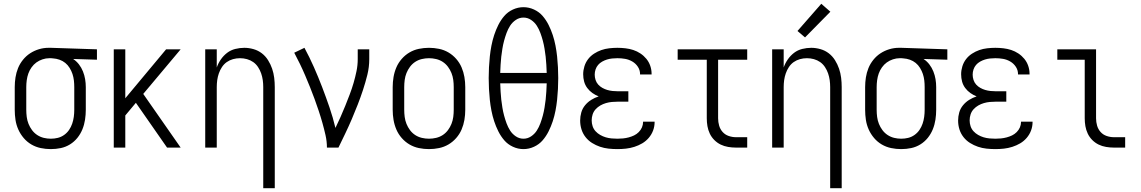

<svg xmlns="http://www.w3.org/2000/svg" viewBox="-20 -781 6040 1016"><path d="M249 8Q222 8 195.5 2.5Q169 -3 146 -16.5Q123 -30 105.5 -50.5Q88 -71 77 -95.5Q66 -120 62 -146.5Q58 -173 58 -200V-320Q58 -346 62 -371.5Q66 -397 75.5 -420.5Q85 -444 101.5 -464.5Q118 -485 139.5 -499Q161 -513 186 -520.5Q211 -528 236 -528Q240 -528 243.5 -528Q247 -528 250 -528L493 -520V-465L367 -469Q385 -457 398 -440Q411 -423 419 -403Q427 -383 430.5 -362Q434 -341 434 -320V-200Q434 -174 430 -147.5Q426 -121 416 -96.5Q406 -72 389.5 -51.5Q373 -31 350.5 -17Q328 -3 302 2.5Q276 8 249 8ZM249 -47Q268 -47 286 -51.5Q304 -56 319.5 -67Q335 -78 345.5 -93.5Q356 -109 362 -126.5Q368 -144 370.5 -162.5Q373 -181 373 -200V-320Q373 -338 371 -355.5Q369 -373 363.5 -389.5Q358 -406 348.5 -421.5Q339 -437 325.5 -448Q312 -459 295 -465Q278 -471 261 -472L250 -473Q248 -473 245.5 -473Q243 -473 241 -473Q223 -473 205 -467Q187 -461 172.5 -450.5Q158 -440 147 -424.5Q136 -409 130 -392Q124 -375 121.5 -356.5Q119 -338 119 -320V-200Q119 -181 121.5 -162Q124 -143 131 -125.5Q138 -108 149.5 -92.5Q161 -77 177 -66.5Q193 -56 211.5 -51.5Q230 -47 249 -47Z M582 0V-520H643V-261L859 -520H936L738 -284L936 0H864L699 -237L643 -170V0Z M1373 215V-320Q1373 -339 1370.5 -357Q1368 -375 1362 -392.5Q1356 -410 1345.5 -426Q1335 -442 1320 -452.5Q1305 -463 1287 -468Q1269 -473 1250 -473Q1231 -473 1213 -468Q1195 -463 1180 -452.5Q1165 -442 1154.5 -426Q1144 -410 1138 -392.5Q1132 -375 1129.5 -357Q1127 -339 1127 -320V0H1066V-520H1127V-424Q1135 -447 1149 -467Q1163 -487 1182 -501.5Q1201 -516 1225 -522Q1249 -528 1273 -528Q1297 -528 1321.5 -521Q1346 -514 1365.5 -499Q1385 -484 1398.5 -462.5Q1412 -441 1420 -417.5Q1428 -394 1431 -369.5Q1434 -345 1434 -320V215Z M1710 0Q1710 -33 1702.5 -66Q1695 -99 1686 -131Q1677 -163 1666.5 -194.5Q1656 -226 1644.5 -257.5Q1633 -289 1620.5 -320Q1608 -351 1595 -381.5Q1582 -412 1567.5 -442Q1553 -472 1537 -502L1591 -528Q1618 -478 1641 -426Q1664 -374 1684.5 -320.5Q1705 -267 1723.5 -213Q1742 -159 1755 -104Q1769 -133 1782 -162Q1795 -191 1807 -221Q1819 -251 1830.5 -281Q1842 -311 1851 -342Q1860 -373 1866.5 -404.5Q1873 -436 1873 -468V-520H1934V-468Q1934 -426 1924 -385.5Q1914 -345 1901 -305.5Q1888 -266 1873 -227.5Q1858 -189 1841.5 -150.5Q1825 -112 1807 -74.5Q1789 -37 1771 0Z M2250 8Q2223 8 2196.5 2.5Q2170 -3 2147 -16.5Q2124 -30 2106 -50.5Q2088 -71 2077.5 -95.5Q2067 -120 2062.5 -146.5Q2058 -173 2058 -200V-320Q2058 -347 2062.5 -373.5Q2067 -400 2077.5 -424.5Q2088 -449 2106 -469.5Q2124 -490 2147 -503.5Q2170 -517 2196.5 -522.5Q2223 -528 2250 -528Q2277 -528 2303.5 -522.5Q2330 -517 2353 -503.5Q2376 -490 2394 -469.5Q2412 -449 2422.5 -424.5Q2433 -400 2437.5 -373.5Q2442 -347 2442 -320V-200Q2442 -173 2437.5 -146.5Q2433 -120 2422.5 -95.5Q2412 -71 2394 -50.5Q2376 -30 2353 -16.5Q2330 -3 2303.5 2.5Q2277 8 2250 8ZM2250 -47Q2269 -47 2288 -51.5Q2307 -56 2323 -66.5Q2339 -77 2350.5 -92.5Q2362 -108 2369 -125.5Q2376 -143 2378.5 -162Q2381 -181 2381 -200V-320Q2381 -339 2378.5 -358Q2376 -377 2369 -394.5Q2362 -412 2350.5 -427.5Q2339 -443 2323 -453.5Q2307 -464 2288 -468.5Q2269 -473 2250 -473Q2231 -473 2212 -468.5Q2193 -464 2177 -453.5Q2161 -443 2149.5 -427.5Q2138 -412 2131 -394.5Q2124 -377 2121.5 -358Q2119 -339 2119 -320V-200Q2119 -181 2121.5 -162Q2124 -143 2131 -125.5Q2138 -108 2149.5 -92.5Q2161 -77 2177 -66.5Q2193 -56 2212 -51.5Q2231 -47 2250 -47Z M2750 8Q2721 8 2694 -4.5Q2667 -17 2648.5 -38.5Q2630 -60 2617 -86Q2604 -112 2595 -139.5Q2586 -167 2580.5 -195.5Q2575 -224 2572 -252.5Q2569 -281 2567.5 -310Q2566 -339 2566 -368Q2566 -396 2567.5 -425Q2569 -454 2572 -482.5Q2575 -511 2580.5 -539.5Q2586 -568 2595 -595.5Q2604 -623 2617 -649Q2630 -675 2648.5 -696.5Q2667 -718 2694 -730.5Q2721 -743 2750 -743Q2779 -743 2806 -730.5Q2833 -718 2851.5 -696.5Q2870 -675 2883 -649Q2896 -623 2905 -595.5Q2914 -568 2919.5 -539.5Q2925 -511 2928 -482.5Q2931 -454 2932.5 -425Q2934 -396 2934 -368Q2934 -339 2932.5 -310Q2931 -281 2928 -252.5Q2925 -224 2919.5 -195.5Q2914 -167 2905 -139.5Q2896 -112 2883 -86Q2870 -60 2851.5 -38.5Q2833 -17 2806 -4.5Q2779 8 2750 8ZM2873 -395Q2872 -417 2871 -438.5Q2870 -460 2867.5 -481Q2865 -502 2861.5 -523.5Q2858 -545 2852.5 -565.5Q2847 -586 2839.5 -606.5Q2832 -627 2820.5 -645Q2809 -663 2790.5 -675.5Q2772 -688 2750 -688Q2728 -688 2709.5 -675.5Q2691 -663 2679.5 -645Q2668 -627 2660.5 -606.5Q2653 -586 2647.5 -565.5Q2642 -545 2638.5 -523.5Q2635 -502 2632.5 -481Q2630 -460 2629 -438.5Q2628 -417 2627 -395ZM2750 -47Q2772 -47 2790.5 -59.5Q2809 -72 2820.5 -90Q2832 -108 2839.5 -128.5Q2847 -149 2852.5 -169.5Q2858 -190 2861.5 -211.5Q2865 -233 2867.5 -254Q2870 -275 2871 -296.5Q2872 -318 2873 -340H2627Q2628 -318 2629 -296.5Q2630 -275 2632.5 -254Q2635 -233 2638.5 -211.5Q2642 -190 2647.5 -169.5Q2653 -149 2660.5 -128.5Q2668 -108 2679.5 -90Q2691 -72 2709.5 -59.5Q2728 -47 2750 -47Z M3247 8Q3224 8 3200.5 5.5Q3177 3 3155 -4.5Q3133 -12 3113 -24.5Q3093 -37 3078.5 -55.5Q3064 -74 3057 -96.5Q3050 -119 3050 -143Q3050 -165 3056 -186Q3062 -207 3076 -224Q3090 -241 3108.5 -252.5Q3127 -264 3148 -271Q3130 -278 3114.5 -289Q3099 -300 3087.5 -315.5Q3076 -331 3071 -349.5Q3066 -368 3066 -388Q3066 -409 3072.5 -430Q3079 -451 3092 -468Q3105 -485 3123.5 -497Q3142 -509 3162 -516Q3182 -523 3204 -525.5Q3226 -528 3247 -528Q3268 -528 3289.5 -525.5Q3311 -523 3331 -516.5Q3351 -510 3369 -498Q3387 -486 3400.5 -469.5Q3414 -453 3421 -432.5Q3428 -412 3428 -391Q3428 -390 3428 -389Q3428 -388 3428 -387H3367Q3367 -388 3367 -388.5Q3367 -389 3367 -389Q3367 -410 3355.5 -427.5Q3344 -445 3326 -455.5Q3308 -466 3288 -469.5Q3268 -473 3247 -473Q3233 -473 3219 -471.5Q3205 -470 3192 -466Q3179 -462 3166.5 -455Q3154 -448 3145 -437.5Q3136 -427 3131.5 -413.5Q3127 -400 3127 -386Q3127 -372 3131.5 -358Q3136 -344 3145.5 -333.5Q3155 -323 3167.5 -316Q3180 -309 3193.5 -305Q3207 -301 3221.5 -299.5Q3236 -298 3250 -298H3305V-243H3250Q3234 -243 3218 -241.5Q3202 -240 3186.5 -235.5Q3171 -231 3157 -223Q3143 -215 3132 -203Q3121 -191 3116 -175.5Q3111 -160 3111 -144Q3111 -128 3116 -113Q3121 -98 3131.5 -86.5Q3142 -75 3156 -67Q3170 -59 3185 -54.5Q3200 -50 3216 -48.5Q3232 -47 3247 -47Q3262 -47 3277 -48.5Q3292 -50 3307 -54Q3322 -58 3335.5 -64.5Q3349 -71 3360 -82Q3371 -93 3377 -107Q3383 -121 3383 -136Q3383 -136 3383 -136.5Q3383 -137 3383 -137H3444Q3444 -136 3444 -136Q3444 -136 3444 -135Q3444 -112 3436 -90.5Q3428 -69 3413 -51.5Q3398 -34 3378.5 -22.5Q3359 -11 3337 -4Q3315 3 3292.5 5.5Q3270 8 3247 8Z M3874 0Q3854 0 3833 -3.5Q3812 -7 3793.5 -16Q3775 -25 3760 -40Q3745 -55 3736 -74Q3727 -93 3723.5 -113.5Q3720 -134 3720 -155V-465H3566V-520H3934V-465H3780V-155Q3780 -135 3785.5 -116Q3791 -97 3804 -82.5Q3817 -68 3836 -61.5Q3855 -55 3874 -55H3934V0Z M4373 215V-320Q4373 -339 4370.5 -357Q4368 -375 4362 -392.5Q4356 -410 4345.5 -426Q4335 -442 4320 -452.5Q4305 -463 4287 -468Q4269 -473 4250 -473Q4231 -473 4213 -468Q4195 -463 4180 -452.5Q4165 -442 4154.5 -426Q4144 -410 4138 -392.5Q4132 -375 4129.5 -357Q4127 -339 4127 -320V0H4066V-520H4127V-424Q4135 -447 4149 -467Q4163 -487 4182 -501.5Q4201 -516 4225 -522Q4249 -528 4273 -528Q4297 -528 4321.5 -521Q4346 -514 4365.5 -499Q4385 -484 4398.5 -462.5Q4412 -441 4420 -417.5Q4428 -394 4431 -369.5Q4434 -345 4434 -320V215ZM4240 -583 4200 -617 4326 -761 4374 -719Z M4749 8Q4722 8 4695.5 2.5Q4669 -3 4646 -16.5Q4623 -30 4605.5 -50.5Q4588 -71 4577 -95.5Q4566 -120 4562 -146.5Q4558 -173 4558 -200V-320Q4558 -346 4562 -371.5Q4566 -397 4575.5 -420.5Q4585 -444 4601.5 -464.5Q4618 -485 4639.5 -499Q4661 -513 4686 -520.5Q4711 -528 4736 -528Q4740 -528 4743.5 -528Q4747 -528 4750 -528L4993 -520V-465L4867 -469Q4885 -457 4898 -440Q4911 -423 4919 -403Q4927 -383 4930.5 -362Q4934 -341 4934 -320V-200Q4934 -174 4930 -147.5Q4926 -121 4916 -96.5Q4906 -72 4889.5 -51.5Q4873 -31 4850.5 -17Q4828 -3 4802 2.5Q4776 8 4749 8ZM4749 -47Q4768 -47 4786 -51.5Q4804 -56 4819.5 -67Q4835 -78 4845.5 -93.5Q4856 -109 4862 -126.5Q4868 -144 4870.5 -162.5Q4873 -181 4873 -200V-320Q4873 -338 4871 -355.5Q4869 -373 4863.5 -389.5Q4858 -406 4848.5 -421.5Q4839 -437 4825.5 -448Q4812 -459 4795 -465Q4778 -471 4761 -472L4750 -473Q4748 -473 4745.5 -473Q4743 -473 4741 -473Q4723 -473 4705 -467Q4687 -461 4672.5 -450.5Q4658 -440 4647 -424.5Q4636 -409 4630 -392Q4624 -375 4621.5 -356.5Q4619 -338 4619 -320V-200Q4619 -181 4621.5 -162Q4624 -143 4631 -125.5Q4638 -108 4649.5 -92.5Q4661 -77 4677 -66.5Q4693 -56 4711.5 -51.5Q4730 -47 4749 -47Z M5247 8Q5224 8 5200.5 5.5Q5177 3 5155 -4.5Q5133 -12 5113 -24.5Q5093 -37 5078.5 -55.5Q5064 -74 5057 -96.5Q5050 -119 5050 -143Q5050 -165 5056 -186Q5062 -207 5076 -224Q5090 -241 5108.5 -252.5Q5127 -264 5148 -271Q5130 -278 5114.5 -289Q5099 -300 5087.5 -315.5Q5076 -331 5071 -349.5Q5066 -368 5066 -388Q5066 -409 5072.5 -430Q5079 -451 5092 -468Q5105 -485 5123.5 -497Q5142 -509 5162 -516Q5182 -523 5204 -525.5Q5226 -528 5247 -528Q5268 -528 5289.5 -525.5Q5311 -523 5331 -516.5Q5351 -510 5369 -498Q5387 -486 5400.5 -469.5Q5414 -453 5421 -432.5Q5428 -412 5428 -391Q5428 -390 5428 -389Q5428 -388 5428 -387H5367Q5367 -388 5367 -388.5Q5367 -389 5367 -389Q5367 -410 5355.5 -427.5Q5344 -445 5326 -455.5Q5308 -466 5288 -469.5Q5268 -473 5247 -473Q5233 -473 5219 -471.5Q5205 -470 5192 -466Q5179 -462 5166.5 -455Q5154 -448 5145 -437.5Q5136 -427 5131.5 -413.5Q5127 -400 5127 -386Q5127 -372 5131.5 -358Q5136 -344 5145.5 -333.5Q5155 -323 5167.5 -316Q5180 -309 5193.5 -305Q5207 -301 5221.5 -299.5Q5236 -298 5250 -298H5305V-243H5250Q5234 -243 5218 -241.5Q5202 -240 5186.5 -235.5Q5171 -231 5157 -223Q5143 -215 5132 -203Q5121 -191 5116 -175.5Q5111 -160 5111 -144Q5111 -128 5116 -113Q5121 -98 5131.5 -86.5Q5142 -75 5156 -67Q5170 -59 5185 -54.5Q5200 -50 5216 -48.5Q5232 -47 5247 -47Q5262 -47 5277 -48.5Q5292 -50 5307 -54Q5322 -58 5335.5 -64.5Q5349 -71 5360 -82Q5371 -93 5377 -107Q5383 -121 5383 -136Q5383 -136 5383 -136.5Q5383 -137 5383 -137H5444Q5444 -136 5444 -136Q5444 -136 5444 -135Q5444 -112 5436 -90.5Q5428 -69 5413 -51.5Q5398 -34 5378.5 -22.5Q5359 -11 5337 -4Q5315 3 5292.5 5.5Q5270 8 5247 8Z M5874 0Q5854 0 5833 -3.5Q5812 -7 5793.5 -16Q5775 -25 5760 -40Q5745 -55 5736 -74Q5727 -93 5723.5 -113.5Q5720 -134 5720 -155V-465H5575V-520H5780V-155Q5780 -135 5785.5 -116Q5791 -97 5804 -82.5Q5817 -68 5836 -61.5Q5855 -55 5874 -55H5934V0Z"/></svg>

Font: Iosevka SS04 Light
Style: Regular
Weight: 300
Monospace: yes
Designer: Belleve Invis
Foundry: Belleve Invis
Version: Version 19.0.0; ttfautohint (v1.8.4)